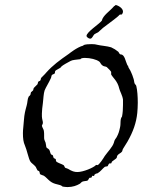

<svg xmlns="http://www.w3.org/2000/svg" viewBox="-20 -749 579 779"><path d="M537 -291C538 -303 539 -318 539 -332C539 -358 537 -384 533 -400C532 -405 527 -407 526 -411C524 -416 524 -424 522 -429C519 -439 515 -450 511 -458C508 -466 500 -475 500 -480C500 -484 498 -482 497 -484C489 -501 486 -527 471 -528C464 -528 463 -536 460 -539C450 -547 442 -552 431 -557C416 -562 387 -564 376 -567C370 -569 361 -570 352 -570C340 -570 328 -569 322 -567C319 -567 318 -564 318 -564C293 -558 260 -531 260 -531C221 -504 194 -484 168 -455C161 -446 151 -438 147 -433C145 -430 146 -425 143 -422C142 -420 137 -420 136 -418C133 -415 134 -410 132 -407C128 -402 121 -397 118 -393C115 -390 116 -385 114 -382C112 -380 108 -377 106 -375C104 -371 105 -368 103 -364C101 -360 96 -358 96 -356C91 -347 92 -333 88 -320C82 -298 79 -287 77 -261C76 -242 73 -225 73 -209C73 -187 75 -172 81 -159C89 -141 96 -105 103 -94C107 -87 117 -82 125 -72C128 -67 129 -62 132 -58C133 -56 138 -56 139 -54C142 -50 140 -46 143 -42C146 -40 153 -38 158 -36C167 -30 174 -21 183 -14C203 2 223 -3 234 8C241 9 248 10 254 10C275 10 291 4 303 -3C307 -5 308 -8 311 -10C319 -16 330 -13 336 -17C339 -19 341 -28 345 -28C346 -28 348 -28 349 -28C353 -28 353 -36 355 -36C357 -36 359 -35 360 -35C364 -35 362 -42 366 -42C368 -45 374 -45 376 -46C389 -54 395 -64 405 -72C409 -74 414 -73 417 -75C419 -78 421 -86 425 -86C426 -86 428 -86 430 -86C433 -86 432 -91 435 -94C441 -99 450 -104 453 -108C455 -111 454 -116 457 -119C461 -125 471 -128 475 -134C477 -137 477 -142 479 -145C489 -161 495 -171 497 -174C520 -214 533 -251 537 -291ZM479 -345C479 -339 479 -331 479 -323C479 -307 478 -290 475 -276C466 -265 471 -248 467 -232C463 -214 461 -207 453 -192C448 -184 445 -183 442 -170C437 -153 417 -133 405 -116C401 -109 382 -79 375 -79C374 -79 372 -80 370 -80C370 -80 369 -80 369 -79C360 -69 318 -51 294 -51C282 -51 272 -54 256 -64C253 -66 249 -66 245 -68C242 -70 241 -77 238 -79C230 -84 214 -88 208 -94C206 -96 208 -103 205 -104C204 -106 199 -106 198 -108C196 -111 196 -116 194 -119C193 -121 188 -121 187 -123C184 -127 183 -136 180 -141C176 -147 170 -147 168 -152C167 -155 167 -163 165 -170C161 -180 159 -182 159 -191V-200C159 -206 159 -211 158 -218C157 -225 151 -232 150 -239C153 -245 154 -249 154 -250C154 -259 151 -262 150 -276V-281C150 -284 150 -285 150 -289C150 -298 152 -317 154 -331C156 -350 157 -370 161 -382C166 -395 177 -411 187 -433C188 -435 188 -440 190 -444C192 -447 199 -448 202 -451C204 -455 202 -459 205 -462C209 -466 216 -468 223 -473C227 -475 228 -478 230 -480C239 -487 252 -494 267 -502C274 -506 291 -507 307 -509C307 -513 318 -514 325 -514C346 -514 371 -508 383 -499C387 -496 389 -488 395 -484C400 -479 408 -480 413 -477C421 -470 431 -459 431 -457C431 -455 431 -452 431 -450C431 -449 431 -448 431 -447C438 -433 457 -421 464 -389C466 -380 477 -361 479 -345ZM475 -691C478 -695 479 -699 479 -702C479 -717 457 -728 448 -729V-727C448 -726 443 -725 442 -723C425 -703 398 -687 393 -665C381 -650 331 -619 331 -603C331 -599 340 -592 346 -592C355 -593 356 -603 363 -610C367 -613 373 -615 378 -618C385 -624 393 -632 398 -636C426 -658 456 -678 465 -689C467 -691 473 -689 475 -691Z"/></svg>

Font: Jim Nightshade
Style: Regular
Weight: 400
Designer: Astigmatic (AOETI)
Foundry: Astigmatic (AOETI)
Version: Version 1.000